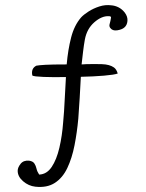

<svg xmlns="http://www.w3.org/2000/svg" viewBox="-20 -718 579 760"><path d="M120 21Q93 18 71.5 -0.5Q50 -19 50 -42Q50 -55 61.5 -69.5Q73 -84 95 -82Q110 -80 116 -71Q122 -62 124.5 -50.5Q127 -39 135 -27Q165 -28 184.5 -57Q204 -86 215 -133Q226 -180 230 -234Q234 -276 236 -321.5Q238 -367 241 -413Q191 -412 152.5 -413.5Q114 -415 108 -419Q102 -447 124 -458Q134 -460 160 -461.5Q186 -463 244 -463Q249 -521 261.5 -569.5Q274 -618 301 -649Q311 -660 330.5 -672.5Q350 -685 373.5 -692.5Q397 -700 420 -697Q435 -696 449 -689Q463 -682 474 -668Q486 -652 484.5 -635Q483 -618 472 -609Q463 -601 444 -598Q425 -595 416 -608Q412 -614 413.5 -621Q415 -628 417 -635Q419 -643 419.5 -648.5Q420 -654 410 -654Q382 -655 353 -629.5Q324 -604 316 -562Q312 -540 309 -515Q306 -490 303 -463Q308 -463 312.5 -463.5Q317 -464 321 -464Q353 -465 383.5 -464Q414 -463 431 -451Q441 -444 446 -427Q433 -422 391.5 -418.5Q350 -415 300 -414Q298 -373 295.5 -331.5Q293 -290 290 -249Q285 -194 275 -143Q265 -92 246.5 -53Q228 -14 197 6Q166 26 120 21Z"/></svg>

Font: Yuji Hentaigana Akebono
Style: Regular
Weight: 400
Designer: Kataoka Yuji
Foundry: Kinuta Font Factory
Version: Version 3.002